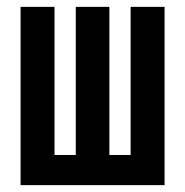

<svg xmlns="http://www.w3.org/2000/svg" viewBox="-20 -540 540 560"><path d="M40 0V-520H139V-88H201V-520H299V-88H361V-520H460V0Z"/></svg>

Font: Iosevka SS04 Semibold
Style: Regular
Weight: 600
Monospace: yes
Designer: Belleve Invis
Foundry: Belleve Invis
Version: Version 19.0.0; ttfautohint (v1.8.4)